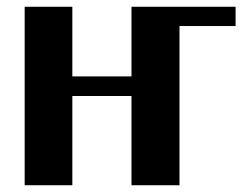

<svg xmlns="http://www.w3.org/2000/svg" viewBox="-20 -548 746 568"><path d="M53 0H194V-264H369V0H511V-471H677V-528H369V-322H194V-528H53Z"/></svg>

Font: Aerodynamic
Style: Regular
Weight: 500
Designer: Google
Version: Version 2.000980; 2014